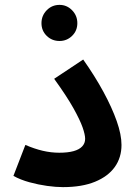

<svg xmlns="http://www.w3.org/2000/svg" viewBox="-20 -761 557 787"><path d="M35 -40 84 -167Q121 -151 155 -143Q189 -135 223 -135Q258 -135 281.5 -141.5Q305 -148 317 -161Q329 -174 329 -192Q329 -209 318.5 -239Q308 -269 281 -317.5Q254 -366 202 -438L321 -517Q369 -449 404 -384.5Q439 -320 458.5 -264.5Q478 -209 478 -167Q478 -115 450.5 -76.5Q423 -38 369.5 -16Q316 6 238 6Q209 6 173 1Q137 -4 100.5 -14Q64 -24 35 -40ZM224 -593Q193 -593 171.5 -614Q150 -635 150 -666Q150 -697 171.5 -719Q193 -741 224 -741Q254 -741 275.5 -719Q297 -697 297 -666Q297 -635 275.5 -614Q254 -593 224 -593Z"/></svg>

Font: Noto Sans
Style: Bold
Weight: 700
Designer: Monotype Design Team
Foundry: Monotype Imaging Inc.
Version: Version 2.000;GOOG;noto-source:20170915:90ef993387c0; ttfaut